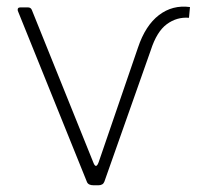

<svg xmlns="http://www.w3.org/2000/svg" viewBox="-20 -552 586 572"><path d="M259 0Q243 0 239 -10L33 -520Q32 -525 34 -527.5Q36 -530 41 -530H63Q72 -530 75 -522L258 -68Q266 -47 274 -69L391 -410Q413 -476 453.5 -507Q494 -538 546 -531L543 -499Q507 -502 477 -480Q447 -458 429 -402L291 -11Q287 0 273 0Z"/></svg>

Font: Libre Franklin Thin
Style: Regular
Weight: 100
Designer: Pablo Impallari, Rodrigo Fuenzalida, Nhung Nguyen
Foundry: Impallari Type
Version: Version 3.000